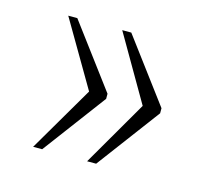

<svg xmlns="http://www.w3.org/2000/svg" viewBox="-64 -526 564 512"><g transform="rotate(15 218.0 -270.0)"><path d="M215 -89H240L370 -263V-277L240 -451H215L320 -270ZM66 -89H91L221 -263V-277L91 -451H66L172 -270Z"/></g></svg>

Font: Noto Serif Ethiopic SemiCondensed ExtraLight
Style: Regular
Weight: 200
Width: 4
Designer: Monotype Design Team
Foundry: Monotype Imaging Inc.
Version: Version 2.102